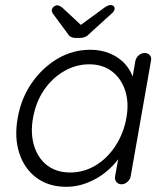

<svg xmlns="http://www.w3.org/2000/svg" viewBox="-20 -717 645 747"><path d="M543 -510.7Q555.7 -510.7 563 -502Q570.3 -493.2 567.4 -480.5L488.3 -30.3Q486.3 -18.6 475.6 -9.3Q464.8 0 453.1 0Q440.4 0 433.1 -8.8Q425.8 -17.6 427.7 -30.3L449.2 -149.4L467.8 -157.2Q462.9 -128.9 441.9 -100.1Q420.9 -71.3 390.1 -46.4Q359.4 -21.5 319.8 -5.9Q280.3 9.8 238.3 9.8Q169.9 9.8 122.6 -24.9Q75.2 -59.6 55.2 -120.6Q35.2 -181.6 48.8 -257.8Q62.5 -335.9 104.5 -395.5Q146.5 -455.1 205.1 -489.3Q263.7 -523.4 331.1 -523.4Q374 -523.4 409.2 -508.3Q444.3 -493.2 467.3 -467.3Q490.2 -441.4 500 -407.7Q509.8 -374 503.9 -337.9L484.4 -352.5L506.8 -480.5Q509.8 -493.2 520 -502Q530.3 -510.7 543 -510.7ZM252.9 -45.9Q305.7 -45.9 351.6 -73.2Q397.5 -100.6 429.2 -149.4Q460.9 -198.2 471.7 -257.8Q482.4 -316.4 467.3 -363.8Q452.1 -411.1 416 -439Q379.9 -466.8 327.1 -466.8Q275.4 -466.8 229 -439.9Q182.6 -413.1 150.9 -366.2Q119.1 -319.3 108.4 -257.8Q97.7 -198.2 112.8 -149.4Q127.9 -100.6 164.1 -73.2Q200.2 -45.9 252.9 -45.9ZM275.4 -569.3Q252.9 -569.3 244.1 -585L186.5 -663.1Q180.7 -670.9 181.6 -679.7Q183.6 -686.5 189.5 -691.4Q195.3 -696.3 203.1 -696.3Q212.9 -696.3 227.5 -682.6L299.8 -615.2L285.2 -613.3L379.9 -682.6Q388.7 -689.5 396 -693.4Q403.3 -697.3 410.2 -697.3Q418 -697.3 422.4 -692.9Q426.8 -688.5 425.8 -680.7Q424.8 -676.8 421.9 -672.4Q418.9 -668 413.1 -663.1L327.1 -585Q313.5 -569.3 291 -569.3Z"/></svg>

Font: Quicksand
Style: Italic
Weight: 400
Designer: Andrew Paglinawan
Foundry: Andrew Paglinawan
Version: Version 3.006